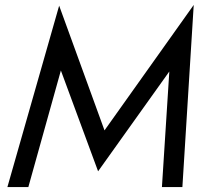

<svg xmlns="http://www.w3.org/2000/svg" viewBox="-20 -759 826 779"><path d="M227 -473 95 0H10L220 -736L404 -230L766 -739L720 0H637L667 -469L378 -64Z"/></svg>

Font: Von Book
Style: Italic
Weight: 400
Version: Version 4.000; ttfautohint (v1.8.4.7-5d5b)